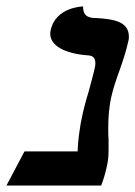

<svg xmlns="http://www.w3.org/2000/svg" viewBox="-25 -576 420 596"><path d="M320 -273C326 -301 336 -330 347 -360C357 -389 367 -418 373 -447C375 -453 375 -458 375 -463C375 -510 325 -517 274 -520C256 -520 232 -522 233 -556C233 -556 147 -555 132 -481C131 -478 131 -474 131 -471C131 -435 175 -409 250 -404C263 -403 271 -396 271 -380C271 -377 271 -374 270 -369C265 -345 257 -318 250 -291C241 -262 233 -232 228 -205C226 -197 225 -190 224 -183C220 -158 217 -136 216 -106H51L-5 0H289C296 -18 303 -40 308 -66C311 -80 312 -95 312 -112V-143C311 -153 311 -163 311 -174C311 -203 312 -235 320 -273Z"/></svg>

Font: Linux Libertine O
Style: Bold Italic
Weight: 700
Italic angle: -11.5°
Designer: Philipp H. Poll
Foundry: Philipp H. Poll
Version: Version 4.1.0